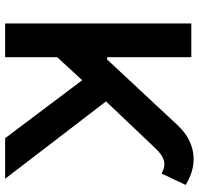

<svg xmlns="http://www.w3.org/2000/svg" viewBox="-33 -743 776 750"><g transform="rotate(90 355.0 -368.0)"><path d="M71.7 0V-727.3H203.5V-398.4H212.4L468 -672.6Q502.1 -709.2 541.2 -724.6Q580.3 -740.1 621.3 -735.1Q662.3 -730.1 702.4 -705.3L658 -611.2Q630.3 -626.4 607.8 -620.4Q585.2 -614.3 559.7 -587.4L376.1 -394.2L678.3 0H519.9L293.3 -301.1L203.5 -203.5V0Z"/></g></svg>

Font: InterMG SemiBold
Style: Regular
Weight: 600
Designer: Rasmus Andersson
Foundry: rsms
Version: Version 3.019;December 26, 2023;FontCreator 15.0.0.2955 64-b